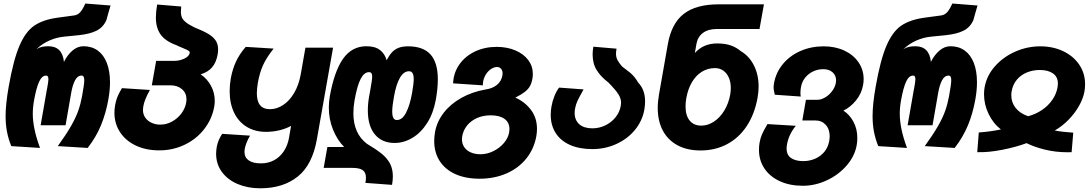

<svg xmlns="http://www.w3.org/2000/svg" viewBox="-20 -814 6040 1063"><path d="M11 -171Q11 -237 28 -333.5Q54 -481.5 87.5 -560Q121 -638.5 169.5 -671.8Q218 -705 298 -716L390.5 -728.5Q411 -731.5 424.8 -747.2Q438.5 -763 452.5 -794.5L592 -783.5L577.5 -733.5Q571.5 -713 569.5 -704Q552.5 -663.5 515.2 -644.5Q478 -625.5 414.5 -619L334 -611Q293.5 -607 253.8 -589.8Q214 -572.5 181.5 -541.5Q196.5 -551 212 -554.5Q227.5 -558 247.5 -558Q325 -558 334 -471.5Q353.5 -510.5 381.5 -534.2Q409.5 -558 442 -558Q488 -558 521 -534.2Q554 -510.5 571.5 -465.5Q589 -420.5 589 -358Q589 -315 580 -264Q566.5 -187.5 539.5 -121.5Q512.5 -55.5 465.5 5L300 -5Q346.5 -69.5 373.2 -116.2Q400 -163 413.2 -200.8Q426.5 -238.5 434.5 -282.5Q440.5 -317 443.5 -337Q446.5 -357 446.5 -370Q446.5 -383 443 -389.2Q439.5 -395.5 431.5 -395.5Q409 -395.5 395.2 -368.8Q381.5 -342 374.5 -301.5L343 -120.5H205L238.5 -312.5Q240.5 -324.5 242 -330.5Q248 -363.5 248 -375Q248 -385 245 -390.2Q242 -395.5 235 -395.5Q212 -395.5 196.5 -361.5Q181 -327.5 169 -261Q161.5 -220 161.5 -184.5Q161.5 -145.5 170.8 -99.8Q180 -54 201.5 5L42.5 -5Q26.5 -44 18.8 -84.2Q11 -124.5 11 -171Z M613.5 -190Q613.5 -209.5 617.5 -232.5Q621.5 -254 628.2 -273Q635 -292 655 -326L810 -316Q794 -287 785.2 -265.5Q776.5 -244 773 -223Q771.5 -214 771.5 -205.5Q771.5 -180.5 784.8 -162Q798 -143.5 820 -133.8Q842 -124 867 -124Q901.5 -124 932.5 -141Q963.5 -158 984.5 -186.2Q1005.5 -214.5 1011 -247Q1012.5 -255.5 1012.5 -263.5Q1012.5 -298.5 987.8 -320Q963 -341.5 924.5 -341.5H820.5L844.5 -477H945Q974 -477 1000.5 -489.5Q1027 -502 1030.5 -521Q1031.5 -528 1024 -533Q1016.5 -538 996 -546.5Q969 -557.5 957.5 -563.5Q895.5 -586 869.2 -623Q843 -660 843 -717Q843 -748 850 -789L983 -778L982.5 -766Q981.5 -753 981.5 -747.5Q981.5 -730 987 -717.2Q992.5 -704.5 1008.5 -691.2Q1024.5 -678 1056 -662.5Q1104 -643.5 1131.8 -627.2Q1159.5 -611 1173.5 -590.5Q1187.5 -570 1187.5 -540.5Q1187.5 -525 1185 -512.5Q1177 -467.5 1154 -441Q1131 -414.5 1091 -402.5Q1127.5 -377.5 1148.2 -338.8Q1169 -300 1169 -255.5Q1169 -239.5 1166 -223Q1153.5 -154 1110.2 -98.8Q1067 -43.5 1002 -12.5Q937 18.5 862 18.5Q788.5 18.5 732.2 -8Q676 -34.5 644.8 -82Q613.5 -129.5 613.5 -190Z M1176.5 36.5Q1176.5 22.5 1180 -0.5Q1187 -38.5 1210 -73L1364.5 -63Q1342 -25.5 1335 10Q1333.5 19 1333.5 26.5Q1333.5 57.5 1357 74Q1380.5 90.5 1425 90.5Q1465 90.5 1497.5 73Q1530 55.5 1551.2 23.5Q1572.5 -8.5 1580 -50.5L1591.5 -117Q1562 -101 1526.2 -92.5Q1490.5 -84 1453 -84Q1391.5 -84 1346 -111.8Q1300.5 -139.5 1276 -190.5Q1251.5 -241.5 1251.5 -309.5Q1251.5 -345 1258 -381Q1267 -430 1286 -471.8Q1305 -513.5 1340.5 -554.5L1495 -545Q1455 -494.5 1436.2 -453Q1417.5 -411.5 1407.5 -355Q1402 -321 1402 -298Q1402 -253.5 1420 -231.5Q1438 -209.5 1475 -209.5Q1512.5 -209.5 1547.8 -232.8Q1583 -256 1608.8 -299.8Q1634.5 -343.5 1645 -402.5L1671 -550H1824L1734.5 -43.5Q1709.5 99 1628.2 163.8Q1547 228.5 1421 228.5Q1352 228.5 1296.2 205Q1240.5 181.5 1208.5 138Q1176.5 94.5 1176.5 36.5Z M2006 170Q2006 140.5 1988.2 128Q1970.5 115.5 1930.5 115.5H1772L1792.5 0H1885.5Q1847 -39 1823.8 -96.2Q1800.5 -153.5 1800.5 -219.5Q1800.5 -248 1806 -281Q1830.5 -419 1879.2 -488.5Q1928 -558 2009 -558Q2056.5 -558 2083.8 -537Q2111 -516 2120.5 -480.5Q2134.5 -507 2149 -523.2Q2163.5 -539.5 2185 -548.5Q2206.5 -557.5 2239 -557.5Q2323 -557.5 2363.5 -512.5Q2404 -467.5 2404 -374.5Q2404 -324 2393 -262.5Q2379.5 -187 2344.8 -132.8Q2310 -78.5 2262.8 -50.5Q2215.5 -22.5 2164.5 -22.5Q2095 -22.5 2055.8 -69.5Q2016.5 -116.5 2016.5 -202.5Q2016.5 -240.5 2023.5 -279L2030.5 -318L2032.5 -330Q2036 -348.5 2038.2 -364.5Q2040.5 -380.5 2040.5 -390Q2040.5 -402.5 2036.5 -408.5Q2032.5 -414.5 2023 -414.5Q1996 -414.5 1976.8 -377.2Q1957.5 -340 1943 -259Q1936.5 -221.5 1936.5 -187.5Q1936.5 -74.5 2011.5 -18Q2062.5 12.5 2092.5 36.5Q2122.5 60.5 2138.8 90.8Q2155 121 2155 162.5Q2155 184 2150.5 209.5L2003 198.5Q2006 182 2006 170ZM2261.5 -299.5Q2270.5 -351 2270.5 -376Q2270.5 -398 2264.2 -408.8Q2258 -419.5 2244.5 -419.5Q2214.5 -419.5 2193.5 -382.2Q2172.5 -345 2161 -277.5Q2151.5 -225.5 2151.5 -196.5Q2151.5 -173 2157.8 -161.2Q2164 -149.5 2177 -149.5Q2207 -149.5 2228 -189.8Q2249 -230 2261.5 -299.5Z M2384 -33Q2384 -57 2388.5 -83Q2399 -141 2436.8 -189.8Q2474.5 -238.5 2534.2 -272Q2594 -305.5 2668 -318.5Q2707 -324 2731.5 -344.2Q2756 -364.5 2761.5 -396Q2762.5 -404 2762.5 -407.5Q2762.5 -423.5 2754 -433.2Q2745.5 -443 2732 -443Q2712.5 -443 2693.8 -428.5Q2675 -414 2663.8 -390.5Q2652.5 -367 2653.5 -341.5L2488.5 -352.5Q2491 -411.5 2523.5 -457.5Q2556 -503.5 2610 -529Q2664 -554.5 2729.5 -554.5Q2787 -554.5 2832.8 -535.2Q2878.5 -516 2904.2 -482Q2930 -448 2930 -405Q2930 -391.5 2928 -380Q2923.5 -354 2913.8 -336.8Q2904 -319.5 2885.2 -305Q2866.5 -290.5 2833 -273.5Q2885 -251 2919 -206.5Q2953 -162 2953 -100.5Q2953 -80.5 2949.5 -61Q2937 10 2893.8 63.8Q2850.5 117.5 2783.5 146.5Q2716.5 175.5 2635 175.5Q2558 175.5 2501.2 150Q2444.5 124.5 2414.2 77.2Q2384 30 2384 -33ZM2799 -81.5Q2800.5 -91.5 2800.5 -100Q2800.5 -136 2773.2 -155.8Q2746 -175.5 2697 -175.5Q2655 -175.5 2621.5 -160.8Q2588 -146 2566.5 -119.8Q2545 -93.5 2539 -59.5Q2537.5 -51.5 2537.5 -43Q2537.5 -18.5 2550 0.2Q2562.5 19 2585.8 29.5Q2609 40 2640 40Q2676.5 40 2711.2 23Q2746 6 2769.8 -22Q2793.5 -50 2799 -81.5Z M3029 -178.5Q3029 -201.5 3033.5 -226Q3038 -252.5 3049.2 -281.2Q3060.5 -310 3075.5 -329L3211 -319Q3187.5 -277.5 3177.8 -256.8Q3168 -236 3164 -213.5Q3161.5 -199.5 3161.5 -189Q3161.5 -149 3187.2 -126.2Q3213 -103.5 3259.5 -103.5Q3297.5 -103.5 3331.5 -120Q3365.5 -136.5 3388.2 -165Q3411 -193.5 3417 -229Q3418.5 -238 3418.5 -245.5Q3418.5 -269 3403.2 -293Q3388 -317 3348 -357.5Q3307 -388.5 3284 -425Q3261 -461.5 3261 -513Q3261 -531.5 3265 -555.5L3393.5 -544.5Q3390.5 -529 3390.5 -516.5Q3390.5 -498 3398 -482.8Q3405.5 -467.5 3424 -446Q3455.5 -422.5 3468 -412Q3480.5 -401.5 3491 -389.2Q3501.5 -377 3513.5 -356.5Q3551.5 -317.5 3551.5 -252Q3551.5 -232.5 3547.5 -207.5Q3536.5 -145 3495.5 -95Q3454.5 -45 3392.5 -16.8Q3330.5 11.5 3259.5 11.5Q3188 11.5 3136 -11.5Q3084 -34.5 3056.5 -77.5Q3029 -120.5 3029 -178.5Z M3621.5 -217Q3621.5 -250.5 3628.5 -291L3677.5 -570Q3698 -685 3766 -737.5Q3834 -790 3958.5 -790H4209.5L4185 -653.5H3950Q3901 -653.5 3871.8 -631.8Q3842.5 -610 3835.5 -569.5L3827 -520.5Q3874.5 -573.5 3950.5 -573.5Q3993.5 -573.5 4025 -562.8Q4056.5 -552 4082 -530.5Q4128.5 -503 4154.2 -451.5Q4180 -400 4180 -335Q4180 -306.5 4174.5 -274.5Q4158.5 -183.5 4115.2 -117.5Q4072 -51.5 4006.2 -16.2Q3940.5 19 3858.5 19Q3784 19 3730.8 -9.8Q3677.5 -38.5 3649.5 -91.5Q3621.5 -144.5 3621.5 -217ZM4023 -291.5Q4026 -310.5 4026 -327Q4026 -359.5 4015 -384.5Q4004 -409.5 3984.2 -423.2Q3964.5 -437 3938.5 -437Q3898.5 -437 3865.8 -416.8Q3833 -396.5 3810.8 -358.8Q3788.5 -321 3779.5 -269.5Q3775.5 -248 3775.5 -224.5Q3775.5 -174.5 3798.2 -146.5Q3821 -118.5 3862.5 -118.5Q3898.5 -118.5 3932 -140.2Q3965.5 -162 3989.8 -201.5Q4014 -241 4023 -291.5Z M4182 15.5Q4182 -5.5 4185.5 -25Q4190 -50 4198.8 -70.2Q4207.5 -90.5 4229 -127L4386 -117.5Q4346.5 -69.5 4337 -13Q4335 -3 4335 8Q4335 44.5 4360 61.2Q4385 78 4427.5 78Q4460.5 78 4491 65.5Q4521.5 53 4543 27.8Q4564.5 2.5 4571 -34Q4573.5 -49 4573.5 -59.5Q4573.5 -99 4551.5 -123Q4529.5 -147 4495 -147H4422L4442 -261.5H4505Q4526 -261.5 4548.2 -274.5Q4570.5 -287.5 4587 -309.5Q4603.5 -331.5 4608 -357Q4609 -365 4609 -369Q4609 -396 4589.8 -413.5Q4570.5 -431 4538 -431Q4508.5 -431 4482.2 -418.8Q4456 -406.5 4438 -384.2Q4420 -362 4415 -333.5Q4414 -330 4412.8 -320.2Q4411.5 -310.5 4411.5 -300Q4411.5 -288 4413.5 -279.5L4269.5 -289.5L4267.5 -299.5Q4265.5 -307.5 4264.2 -314.8Q4263 -322 4263 -329Q4263 -341.5 4265.5 -354Q4276 -413 4314.5 -459.5Q4353 -506 4412 -531.8Q4471 -557.5 4540 -557.5Q4604 -557.5 4654.5 -534Q4705 -510.5 4733.2 -469Q4761.5 -427.5 4761.5 -376Q4761.5 -360 4758.5 -343.5Q4750 -295.5 4719.2 -258Q4688.5 -220.5 4649.5 -201.5Q4683.5 -180 4705 -140Q4726.5 -100 4726.5 -50Q4726.5 -29.5 4723 -10Q4712.5 50 4668 101.8Q4623.5 153.5 4558.5 184Q4493.5 214.5 4424.5 214.5Q4352.5 214.5 4297.5 189.2Q4242.5 164 4212.2 118.8Q4182 73.5 4182 15.5Z M4811 -171Q4811 -237 4828 -333.5Q4854 -481.5 4887.5 -560Q4921 -638.5 4969.5 -671.8Q5018 -705 5098 -716L5190.5 -728.5Q5211 -731.5 5224.8 -747.2Q5238.5 -763 5252.5 -794.5L5392 -783.5L5377.5 -733.5Q5371.5 -713 5369.5 -704Q5352.5 -663.5 5315.2 -644.5Q5278 -625.5 5214.5 -619L5134 -611Q5093.5 -607 5053.8 -589.8Q5014 -572.5 4981.5 -541.5Q4996.5 -551 5012 -554.5Q5027.5 -558 5047.5 -558Q5125 -558 5134 -471.5Q5153.5 -510.5 5181.5 -534.2Q5209.5 -558 5242 -558Q5288 -558 5321 -534.2Q5354 -510.5 5371.5 -465.5Q5389 -420.5 5389 -358Q5389 -315 5380 -264Q5366.5 -187.5 5339.5 -121.5Q5312.5 -55.5 5265.5 5L5100 -5Q5146.5 -69.5 5173.2 -116.2Q5200 -163 5213.2 -200.8Q5226.5 -238.5 5234.5 -282.5Q5240.5 -317 5243.5 -337Q5246.5 -357 5246.5 -370Q5246.5 -383 5243 -389.2Q5239.5 -395.5 5231.5 -395.5Q5209 -395.5 5195.2 -368.8Q5181.5 -342 5174.5 -301.5L5143 -120.5H5005L5038.5 -312.5Q5040.5 -324.5 5042 -330.5Q5048 -363.5 5048 -375Q5048 -385 5045 -390.2Q5042 -395.5 5035 -395.5Q5012 -395.5 4996.5 -361.5Q4981 -327.5 4969 -261Q4961.5 -220 4961.5 -184.5Q4961.5 -145.5 4970.8 -99.8Q4980 -54 5001.5 5L4842.5 -5Q4826.5 -44 4818.8 -84.2Q4811 -124.5 4811 -171Z M5521.5 -97.5Q5479 -130 5453.5 -182.8Q5428 -235.5 5428 -292Q5428 -311 5431 -329.5Q5442.5 -395 5488.5 -447Q5534.5 -499 5601 -528.2Q5667.5 -557.5 5739.5 -557.5Q5809 -557.5 5865.8 -530.8Q5922.5 -504 5955 -456.2Q5987.5 -408.5 5987.5 -347.5Q5987.5 -327 5984 -307.5Q5977 -268 5953.5 -226.8Q5930 -185.5 5895 -150Q5860 -114.5 5819.5 -91.5Q5842 -87 5868.8 -84.2Q5895.5 -81.5 5922 -79.5L5913 28.5Q5906 29 5892 29Q5824.5 29 5765.5 14.5Q5706.5 0 5663.5 -21.5Q5606.5 0 5529.5 15.2Q5452.5 30.5 5390.5 28.5L5399 -80.5Q5465.5 -85.5 5521.5 -97.5ZM5579 -286Q5579 -247 5603 -216.5Q5627 -186 5672 -170.5Q5714 -181.5 5748.8 -205Q5783.5 -228.5 5806 -261Q5828.5 -293.5 5835 -330.5Q5837 -344.5 5837 -350.5Q5837 -388.5 5809.8 -407.5Q5782.5 -426.5 5737 -426.5Q5698.5 -426.5 5665.5 -413Q5632.5 -399.5 5610 -373Q5587.5 -346.5 5581 -308.5Q5579 -298.5 5579 -286Z"/></svg>

Font: JuliaMono Black
Style: Italic
Weight: 900
Italic angle: -9°
Monospace: yes
Designer: cormullion
Foundry: corm
Version: Version 0.057; ttfautohint (v1.8.4)